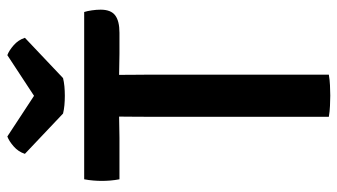

<svg xmlns="http://www.w3.org/2000/svg" viewBox="-223 -715 942 536"><g transform="rotate(-90 248.0 -447.0)"><path d="M15.5 -584.5Q13 -597.5 12 -610.2Q11 -623 11 -633.5Q11 -644.5 12 -657.2Q13 -670 15.5 -683H482.5Q485.5 -673.5 487.2 -661Q489 -648.5 489 -637Q489 -608.5 473.2 -596.5Q457.5 -584.5 424.5 -584.5H366Q356 -584.5 337 -585Q318 -585.5 307.5 -585.5H190Q180 -585.5 161 -585Q142 -584.5 131.5 -584.5ZM190 -511.5Q190 -532 190.2 -548.2Q190.5 -564.5 190.5 -585.5V-634H307V-585.5Q307 -564.5 307.2 -548.2Q307.5 -532 307.5 -511.5V0Q293.5 2.5 277.8 3.2Q262 4 249 4Q236 4 220.2 3.2Q204.5 2.5 190 0ZM362 -897.5Q374.5 -893 389.5 -880Q404.5 -867 410.5 -848.5L298 -742Q288 -739.5 275 -738.2Q262 -737 248.5 -737Q235 -737 222 -738.2Q209 -739.5 199 -742L86.5 -848.5Q92.5 -867 107.5 -880Q122.5 -893 135 -897.5L248.5 -823Z"/></g></svg>

Font: Signika Light Medium
Style: Regular
Weight: 500
Version: Version 2.003;gftools[0.9.32]